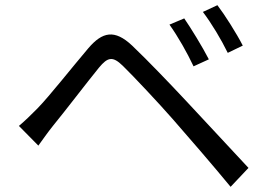

<svg xmlns="http://www.w3.org/2000/svg" viewBox="-20 -749 1040 741"><path d="M691 -678 634 -654C667 -608 702 -546 727 -493L786 -520C762 -567 716 -642 691 -678ZM819 -729 763 -703C797 -658 833 -598 859 -545L917 -573C893 -620 846 -694 819 -729ZM53 -263 128 -187C143 -208 165 -239 185 -264C231 -320 314 -429 362 -488C396 -529 415 -533 454 -495C496 -454 589 -355 647 -289C711 -216 799 -114 870 -28L939 -101C862 -183 762 -292 695 -363C636 -426 551 -515 490 -573C422 -637 375 -626 321 -563C258 -489 171 -378 124 -330C97 -303 79 -285 53 -263Z"/></svg>

Font: Source Han Sans HK
Style: Regular
Weight: 400
Designer: Ryoko NISHIZUKA 西塚涼子 (kana, bopomofo & ideographs); Paul D. Hunt (Latin, Greek & Cyrillic); Sandoll Communications 산돌커뮤니
Foundry: Adobe
Version: Version 2.000;hotconv 1.0.107;makeotfexe 2.5.65593